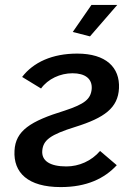

<svg xmlns="http://www.w3.org/2000/svg" viewBox="-20 -751 551 781"><path d="M346 -603 457 -731H352L276 -621ZM227 10C333 10 405 -25 455 -79L387 -137C352 -96 301 -74 250 -74C183 -74 148 -97 152 -139C156 -181 184 -203 287 -235C405 -272 460 -312 464 -392C468 -477 411 -533 294 -533C193 -533 116 -498 70 -438L147 -391C175 -430 225 -453 275 -453C326 -453 356 -431 353 -389C349 -348 325 -328 243 -301C103 -258 43 -219 39 -138C34 -49 93 10 227 10Z"/></svg>

Font: FIGSv2-sans-serif SmBold Italic
Style: Regular
Weight: 600
Italic angle: -12°
Designer: Matt McInerney, Pablo Impallari, Rodrigo Fuenzalida
Foundry: Matt McInerney, Pablo Impallari, Rodrigo Fuenzalida
Version: Version 4.020;hotconv 1.0.109;makeotfexe 2.5.65596